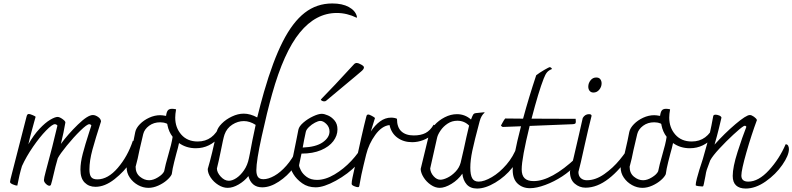

<svg xmlns="http://www.w3.org/2000/svg" viewBox="-20 -1078 4581 1110"><path d="M532 2Q494 2 469.5 -22.5Q445 -47 445 -97Q445 -138 458.5 -189.5Q472 -241 495 -312Q502 -331 508 -352Q508 -355 504 -357.5Q500 -360 496 -360Q483 -360 444.5 -322.5Q406 -285 366.5 -236.5Q327 -188 314 -163Q304 -132 281 -33Q277 -16 274.5 -10Q272 -4 266 -4Q257 -4 245.5 -15Q234 -26 234 -37Q234 -48 244 -85Q286 -239 312 -352Q306 -360 297 -360Q282 -360 246 -323Q210 -286 171 -229.5Q132 -173 107 -118Q92 -69 80 -5Q70 -5 54 -12Q38 -19 38 -26Q38 -34 48 -71L133 -402Q135 -411 138 -415Q141 -419 147 -419Q153 -419 167.5 -413Q182 -407 186 -403L177 -371Q174 -359 163.5 -321.5Q153 -284 144 -244Q175 -298 208.5 -333.5Q242 -369 270 -385.5Q298 -402 313 -402Q324 -402 341 -390Q358 -378 358 -370Q349 -315 332 -246Q373 -302 430 -357.5Q487 -413 517 -413Q531 -413 547 -402Q563 -391 564 -376Q532 -277 514.5 -213Q497 -149 497 -98Q497 -68 507 -54.5Q517 -41 543 -41Q604 -41 661 -107.5Q718 -174 748 -264Q759 -264 766.5 -254Q774 -244 774 -231Q775 -200 736.5 -143Q698 -86 642 -42Q586 2 532 2Z M1262 -333Q1262 -308 1242 -281.5Q1222 -255 1187.5 -238Q1153 -221 1112 -221Q1057 -221 1015 -251Q1009 -222 1000 -192Q997 -181 987 -141.5Q977 -102 973 -71Q966 -55 945 -36.5Q924 -18 895 -5Q866 8 838 8Q807 8 778 -8Q749 -24 730.5 -51Q712 -78 712 -111Q726 -153 735 -190Q744 -227 752 -265L762 -315Q767 -338 789 -360.5Q811 -383 842.5 -397.5Q874 -412 906 -412Q918 -412 940 -408Q943 -431 950.5 -440Q958 -449 975 -449Q985 -449 998 -446Q993 -418 993 -398Q993 -340 1028 -300Q1063 -260 1123 -260Q1168 -260 1200.5 -284Q1233 -308 1252 -353Q1262 -350 1262 -333ZM952 -179Q972 -246 978 -287Q956 -315 948 -355Q948 -359 946.5 -361.5Q945 -364 940 -365Q925 -371 906 -371Q869 -371 842 -351Q815 -331 808 -303Q805 -291 786 -209Q777 -161 764 -114Q764 -77 789 -56.5Q814 -36 842 -36Q866 -36 893.5 -53Q921 -70 929 -88Q937 -128 952 -179Z M2043 -984V-975Q1986 -1003 1927 -1003Q1806 -1003 1713.5 -890Q1621 -777 1553 -534Q1524 -431 1493 -289.5Q1462 -148 1462 -94Q1462 -69 1471 -55.5Q1480 -42 1503 -42Q1531 -42 1566 -61.5Q1601 -81 1635.5 -120Q1670 -159 1696 -214Q1710 -214 1710 -190Q1710 -153 1676 -107Q1642 -61 1592 -28Q1542 5 1496 5Q1464 5 1444 -12Q1424 -29 1416 -60Q1393 -31 1359.5 -11.5Q1326 8 1296 8Q1269 8 1242 -9Q1215 -26 1198 -51.5Q1181 -77 1181 -101Q1206 -185 1233 -316Q1237 -338 1261.5 -363Q1286 -388 1321 -404.5Q1356 -421 1389 -421Q1427 -421 1467 -399Q1486 -476 1506 -546Q1558 -726 1615 -838Q1672 -950 1741.5 -1004Q1811 -1058 1901 -1058Q1959 -1058 1996.5 -1037.5Q2034 -1017 2043 -984ZM1425 -192Q1437 -260 1458 -356Q1424 -378 1390 -378Q1355 -378 1323 -357.5Q1291 -337 1278 -300Q1271 -280 1255 -198Q1245 -148 1234 -104Q1234 -81 1256 -57Q1278 -33 1303 -33Q1323 -33 1346.5 -48.5Q1370 -64 1390.5 -93.5Q1411 -123 1419 -163Z M2095 -219Q2095 -179 2043.5 -125.5Q1992 -72 1922 -33.5Q1852 5 1805 5Q1760 5 1727 -18.5Q1694 -42 1676.5 -71Q1659 -100 1659 -114Q1675 -171 1694 -272L1705 -328Q1709 -348 1734 -369.5Q1759 -391 1790 -405.5Q1821 -420 1840 -420Q1855 -420 1876.5 -410.5Q1898 -401 1914.5 -381Q1931 -361 1931 -330Q1931 -294 1907 -262Q1883 -230 1836 -210Q1789 -190 1723 -190L1709 -123Q1709 -114 1719.5 -93Q1730 -72 1753.5 -55Q1777 -38 1813 -38Q1861 -38 1914 -69.5Q1967 -101 2011 -148Q2055 -195 2077 -239Q2095 -236 2095 -219ZM1748 -316Q1738 -271 1730 -225Q1807 -228 1846 -255.5Q1885 -283 1885 -318Q1885 -343 1867 -361Q1849 -379 1832 -379Q1820 -379 1801 -369Q1782 -359 1766.5 -344Q1751 -329 1748 -316ZM1854 -492Q1847 -492 1841 -495.5Q1835 -499 1835 -503Q1905 -574 2026 -706Q2033 -714 2043 -714Q2051 -714 2067.5 -705Q2084 -696 2084 -689V-688Q2084 -678 2068 -665Q2057 -655 2035 -637Q1929 -548 1866 -496Q1862 -492 1854 -492Z M2497 -340Q2497 -319 2477.5 -299.5Q2458 -280 2426.5 -268Q2395 -256 2363 -256Q2313 -256 2277.5 -282Q2242 -308 2232 -355Q2187 -350 2149.5 -298Q2112 -246 2097 -185Q2095 -175 2082 -123.5Q2069 -72 2057 -2Q2056 1 2054.5 2.5Q2053 4 2048 4Q2041 4 2027 -2Q2013 -8 2013 -15Q2013 -29 2018 -52Q2079 -334 2097 -401Q2099 -410 2101.5 -413Q2104 -416 2110 -416Q2114 -416 2127 -409.5Q2140 -403 2148 -396L2130 -338L2124 -318Q2147 -354 2177 -376Q2207 -398 2241 -398Q2251 -398 2261 -396Q2271 -394 2275 -391Q2275 -342 2300.5 -318.5Q2326 -295 2372 -295Q2413 -295 2440 -309Q2467 -323 2487 -357Q2491 -356 2494 -351Q2497 -346 2497 -340Z M2982 -205Q2982 -159 2941.5 -108Q2901 -57 2843.5 -22.5Q2786 12 2738 12Q2699 12 2678 -12Q2657 -36 2653 -74Q2628 -38 2590 -15Q2552 8 2522 8Q2496 8 2470.5 -9.5Q2445 -27 2429 -52.5Q2413 -78 2412 -101L2461 -303Q2467 -327 2491.5 -354.5Q2516 -382 2551 -400Q2586 -418 2622 -418Q2668 -418 2703 -387Q2712 -411 2716.5 -417Q2721 -423 2730 -424L2779 -429L2782 -427Q2762 -411 2753 -377Q2722 -261 2710.5 -206Q2699 -151 2699 -109Q2699 -67 2710 -47.5Q2721 -28 2747 -28Q2779 -28 2823.5 -54Q2868 -80 2908 -126.5Q2948 -173 2969 -231Q2982 -231 2982 -205ZM2643 -137 2662 -219Q2666 -239 2676 -283.5Q2686 -328 2692 -352Q2664 -380 2624 -380Q2593 -380 2568 -363.5Q2543 -347 2527 -323.5Q2511 -300 2507 -282L2467 -104Q2469 -79 2487 -59Q2505 -39 2526 -39Q2543 -39 2567.5 -51Q2592 -63 2613.5 -85.5Q2635 -108 2643 -137Z M3316 -149Q3316 -141 3313 -135Q3310 -129 3303 -120Q3277 -89 3230.5 -58.5Q3184 -28 3133 -9Q3082 10 3044 10Q3001 10 2972.5 -16.5Q2944 -43 2944 -96Q2944 -163 2992 -348L2886 -344Q2884 -345 2880.5 -347.5Q2877 -350 2876 -352Q2879 -357 2887 -372Q2895 -387 2901 -393L3004 -392Q3037 -514 3080 -643Q3098 -657 3126 -673.5Q3154 -690 3160 -690Q3169 -686 3171 -679Q3153 -672 3143 -660.5Q3133 -649 3123 -623Q3094 -549 3053 -392L3308 -391L3309 -375Q3309 -367 3306 -364Q3303 -361 3292 -360Q3278 -359 3042 -350Q2996 -162 2996 -99Q2996 -64 3013 -47.5Q3030 -31 3065 -31Q3167 -31 3311 -166Q3316 -159 3316 -149Z M3275 -86Q3290 -134 3327 -299Q3345 -380 3349 -396Q3362 -418 3385 -418Q3400 -418 3400 -408Q3393 -383 3380.5 -328.5Q3368 -274 3361 -243Q3334 -119 3324 -84Q3324 -61 3337.5 -48.5Q3351 -36 3373 -36Q3423 -36 3473.5 -71.5Q3524 -107 3562.5 -154Q3601 -201 3620 -235Q3626 -233 3628 -228.5Q3630 -224 3630 -213Q3630 -198 3620 -182Q3566 -97 3499 -45Q3432 7 3365 7Q3330 7 3302.5 -16.5Q3275 -40 3275 -86ZM3381 -577Q3381 -597 3394 -613.5Q3407 -630 3427 -630Q3443 -630 3450.5 -620Q3458 -610 3458 -596Q3458 -576 3444.5 -559.5Q3431 -543 3411 -543Q3397 -543 3389 -552.5Q3381 -562 3381 -577Z M4118 -333Q4118 -308 4098 -281.5Q4078 -255 4043.5 -238Q4009 -221 3968 -221Q3913 -221 3871 -251Q3865 -222 3856 -192Q3853 -181 3843 -141.5Q3833 -102 3829 -71Q3822 -55 3801 -36.5Q3780 -18 3751 -5Q3722 8 3694 8Q3663 8 3634 -8Q3605 -24 3586.5 -51Q3568 -78 3568 -111Q3582 -153 3591 -190Q3600 -227 3608 -265L3618 -315Q3623 -338 3645 -360.5Q3667 -383 3698.5 -397.5Q3730 -412 3762 -412Q3774 -412 3796 -408Q3799 -431 3806.5 -440Q3814 -449 3831 -449Q3841 -449 3854 -446Q3849 -418 3849 -398Q3849 -340 3884 -300Q3919 -260 3979 -260Q4024 -260 4056.5 -284Q4089 -308 4108 -353Q4118 -350 4118 -333ZM3808 -179Q3828 -246 3834 -287Q3812 -315 3804 -355Q3804 -359 3802.5 -361.5Q3801 -364 3796 -365Q3781 -371 3762 -371Q3725 -371 3698 -351Q3671 -331 3664 -303Q3661 -291 3642 -209Q3633 -161 3620 -114Q3620 -77 3645 -56.5Q3670 -36 3698 -36Q3722 -36 3749.5 -53Q3777 -70 3785 -88Q3793 -128 3808 -179Z M4541 -216Q4541 -180 4503 -125Q4465 -70 4406.5 -29Q4348 12 4291 12Q4255 12 4235.5 -6Q4216 -24 4216 -61Q4216 -112 4244 -199.5Q4272 -287 4295 -345Q4291 -351 4287 -351Q4283 -351 4278 -348Q4260 -337 4219 -299Q4178 -261 4139 -219Q4100 -177 4086 -151Q4070 -108 4066 -96.5Q4062 -85 4058 -59L4049 -14Q4048 -11 4047 -6.5Q4046 -2 4044.5 -1Q4043 0 4040 0Q4031 0 4016.5 -2Q4002 -4 4002 -8Q4002 -20 4009 -47Q4016 -74 4023 -96Q4030 -118 4034 -130L4043 -158Q4072 -258 4082.5 -303.5Q4093 -349 4103 -405Q4104 -415 4117 -415Q4126 -415 4137.5 -410.5Q4149 -406 4151 -398Q4147 -380 4136.5 -337Q4126 -294 4111 -242Q4169 -307 4231.5 -360Q4294 -413 4315 -413Q4325 -413 4339 -403Q4353 -393 4356 -384Q4324 -298 4295 -196.5Q4266 -95 4266 -63Q4266 -28 4306 -28Q4365 -28 4425.5 -94Q4486 -160 4522 -244Q4532 -244 4536.5 -235.5Q4541 -227 4541 -216Z"/></svg>

Font: Charmonman
Style: Regular
Weight: 400
Designer: Ekaluck Peanpanawate
Foundry: Cadson Demak Co.,Ltd.
Version: Version 1.000; ttfautohint (v1.6)